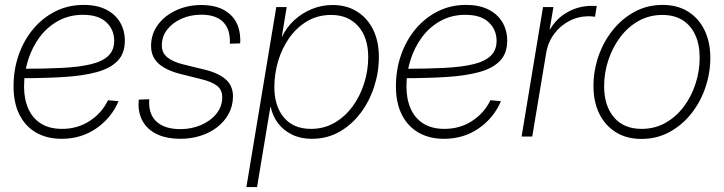

<svg xmlns="http://www.w3.org/2000/svg" viewBox="-20 -551 2921 775"><path d="M228.5 9.3Q169.9 9.3 126.2 -15.6Q82.5 -40.5 58.6 -87.9Q34.7 -135.3 34.7 -202.6Q34.7 -270 55.4 -329.3Q76.2 -388.7 114.3 -434.1Q152.3 -479.5 204.1 -505.4Q255.9 -531.2 317.9 -531.2Q371.1 -531.2 408.2 -512.5Q445.3 -493.7 464.6 -460.9Q483.9 -428.2 483.9 -386.7Q483.9 -335.4 454.6 -305.2Q425.3 -274.9 370.6 -260Q315.9 -245.1 238.8 -240.2Q161.6 -235.4 65.4 -235.4L69.3 -273.4Q160.2 -273.4 229.5 -276.9Q298.8 -280.3 345.9 -291.5Q393.1 -302.7 417 -325.4Q440.9 -348.1 440.9 -386.2Q440.9 -431.2 409.2 -461.2Q377.4 -491.2 314.9 -491.2Q259.8 -491.2 215.6 -467Q171.4 -442.9 140.6 -401.9Q109.9 -360.8 93.5 -309.1Q77.1 -257.3 77.1 -201.7Q77.1 -151.4 94 -112.8Q110.8 -74.2 145 -52.5Q179.2 -30.8 230.5 -30.8Q293.5 -30.8 342.5 -63Q391.6 -95.2 416 -146.5L458.5 -142.6Q430.7 -76.2 369.6 -33.4Q308.6 9.3 228.5 9.3Z M708 9.3Q655.8 9.3 618.4 -7.1Q581.1 -23.4 560.5 -54.2Q540 -85 539.1 -128.4Q539.1 -133.8 539.6 -138.4Q540 -143.1 540 -148.9L582.5 -150.4Q578.1 -91.3 611.3 -60.5Q644.5 -29.8 708 -29.8Q753.4 -29.8 791.7 -46.4Q830.1 -63 853.5 -92Q877 -121.1 877 -158.2Q877.4 -188.5 855.5 -205.1Q833.5 -221.7 792.5 -231.4L708.5 -252.4Q649.9 -267.1 619.6 -294.7Q589.4 -322.3 589.8 -366.7Q590.3 -415.5 618.4 -452.4Q646.5 -489.3 692.4 -510Q738.3 -530.8 792.5 -530.8Q865.2 -530.8 906.2 -495.4Q947.3 -460 949.7 -396Q950.2 -391.1 950 -386.2Q949.7 -381.3 949.2 -376L907.7 -374.5Q910.6 -431.2 881.6 -461.4Q852.5 -491.7 792.5 -491.7Q749.5 -491.7 713.4 -475.8Q677.2 -460 655.3 -432.1Q633.3 -404.3 633.3 -368.2Q632.8 -337.9 655.3 -319.6Q677.7 -301.3 721.7 -290.5L805.7 -270Q862.3 -256.3 891.6 -230.2Q920.9 -204.1 920.4 -160.6Q919.9 -122.6 902.8 -91.3Q885.7 -60.1 856.4 -37.4Q827.1 -14.6 788.8 -2.7Q750.5 9.3 708 9.3Z M974.6 204.1 1095.2 -522.5H1137.2L1117.7 -403.3H1118.7Q1136.7 -440.9 1167.7 -469.5Q1198.7 -498 1238.5 -514.4Q1278.3 -530.8 1322.3 -530.8Q1378.9 -530.8 1420.9 -504.6Q1462.9 -478.5 1486.1 -431.4Q1509.3 -384.3 1509.3 -320.8Q1509.3 -259.8 1490.2 -200.9Q1471.2 -142.1 1435.5 -94.7Q1399.9 -47.4 1350.1 -19Q1300.3 9.3 1238.3 9.3Q1193.4 9.3 1158.9 -7.6Q1124.5 -24.4 1102.5 -53.2Q1080.6 -82 1072.8 -119.1H1071.3L1017.6 204.1ZM1234.9 -30.8Q1288.1 -30.8 1330.8 -55.7Q1373.5 -80.6 1403.8 -122.3Q1434.1 -164.1 1450.2 -215.6Q1466.3 -267.1 1466.3 -320.3Q1466.3 -399.9 1425.8 -445.3Q1385.3 -490.7 1316.9 -490.7Q1262.7 -490.7 1220.2 -465.6Q1177.7 -440.4 1147.9 -398.4Q1118.2 -356.4 1102.8 -304.7Q1087.4 -252.9 1087.4 -200.2Q1087.4 -122.1 1126.2 -76.4Q1165 -30.8 1234.9 -30.8Z M1772 9.3Q1713.4 9.3 1669.7 -15.6Q1626 -40.5 1602.1 -87.9Q1578.1 -135.3 1578.1 -202.6Q1578.1 -270 1598.9 -329.3Q1619.6 -388.7 1657.7 -434.1Q1695.8 -479.5 1747.6 -505.4Q1799.3 -531.2 1861.3 -531.2Q1914.6 -531.2 1951.7 -512.5Q1988.8 -493.7 2008.1 -460.9Q2027.3 -428.2 2027.3 -386.7Q2027.3 -335.4 1998 -305.2Q1968.8 -274.9 1914.1 -260Q1859.4 -245.1 1782.2 -240.2Q1705.1 -235.4 1608.9 -235.4L1612.8 -273.4Q1703.6 -273.4 1772.9 -276.9Q1842.3 -280.3 1889.4 -291.5Q1936.5 -302.7 1960.4 -325.4Q1984.4 -348.1 1984.4 -386.2Q1984.4 -431.2 1952.6 -461.2Q1920.9 -491.2 1858.4 -491.2Q1803.2 -491.2 1759 -467Q1714.8 -442.9 1684.1 -401.9Q1653.3 -360.8 1637 -309.1Q1620.6 -257.3 1620.6 -201.7Q1620.6 -151.4 1637.5 -112.8Q1654.3 -74.2 1688.5 -52.5Q1722.7 -30.8 1773.9 -30.8Q1836.9 -30.8 1886 -63Q1935.1 -95.2 1959.5 -146.5L2002 -142.6Q1974.1 -76.2 1913.1 -33.4Q1852.1 9.3 1772 9.3Z M2085.4 0 2171.9 -522.5H2213.9L2198.7 -432.1H2200.2Q2225.1 -476.1 2270.3 -501.7Q2315.4 -527.3 2368.7 -527.3Q2375.5 -527.3 2379.9 -527.1Q2384.3 -526.9 2388.7 -526.9L2381.8 -483.4Q2377.9 -483.9 2371.8 -484.6Q2365.7 -485.4 2356.9 -485.4Q2314.9 -485.4 2278.3 -466.6Q2241.7 -447.8 2216.6 -413.8Q2191.4 -379.9 2184.1 -334L2128.4 0Z M2568.8 9.8Q2509.3 9.8 2465.8 -17.3Q2422.4 -44.4 2398.9 -92.3Q2375.5 -140.1 2375.5 -203.6Q2375.5 -265.1 2395.5 -323.5Q2415.5 -381.8 2452.9 -428.7Q2490.2 -475.6 2541.5 -503.4Q2592.8 -531.2 2654.3 -531.2Q2713.9 -531.2 2757.1 -504.4Q2800.3 -477.5 2823.7 -429.4Q2847.2 -381.3 2847.2 -317.9Q2847.2 -255.9 2827.1 -197.3Q2807.1 -138.7 2770 -92Q2732.9 -45.4 2681.9 -17.8Q2630.9 9.8 2568.8 9.8ZM2569.8 -30.8Q2623 -30.8 2666.3 -55.2Q2709.5 -79.6 2740.5 -121.1Q2771.5 -162.6 2787.8 -213.9Q2804.2 -265.1 2804.2 -317.9Q2804.2 -370.6 2786.6 -409.4Q2769 -448.2 2735.4 -469.5Q2701.7 -490.7 2653.8 -490.7Q2601.1 -490.7 2557.9 -466.6Q2514.6 -442.4 2483.6 -401.1Q2452.6 -359.9 2435.5 -308.3Q2418.5 -256.8 2418.5 -203.1Q2418.5 -124.5 2458 -77.6Q2497.6 -30.8 2569.8 -30.8Z"/></svg>

Font: Inter 28pt ExtraLight
Style: Italic
Weight: 250
Italic angle: -9.3988°
Designer: Rasmus Andersson
Foundry: rsms
Version: Version 4.001;git-66647c0bb